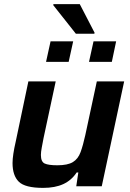

<svg xmlns="http://www.w3.org/2000/svg" viewBox="-20 -906 633 934"><path d="M190 8Q102 8 71.5 -22Q41 -52 41 -113Q41 -132 45 -158.5Q49 -185 56 -215L118 -510H251L192 -235Q187 -209 183 -187.5Q179 -166 179 -152Q179 -119 197.5 -110.5Q216 -102 259 -102Q309 -102 334.5 -117.5Q360 -133 372 -166Q384 -199 395 -249L451 -510H584L475 0H351L361 -67H353Q328 -29 288 -10.5Q248 8 190 8ZM413 -605 435 -705H545L524 -605ZM204 -605 226 -705H336L314 -605ZM349 -742 239 -881 240 -886H368L440 -747L439 -742Z"/></svg>

Font: Saira SemiBold
Style: Italic
Weight: 600
Italic angle: -12°
Designer: Hector Gatti with collaboration of the Omnibus-Type team
Foundry: Omnibus-Type
Version: Version 1.100; ttfautohint (v1.8.3)